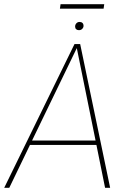

<svg xmlns="http://www.w3.org/2000/svg" viewBox="-29 -890 606 910"><path d="M469 0 428 -203H113L15 0H-9L324 -681H351L493 0ZM123 -224H424L335 -662ZM327 -764Q327 -773 333 -779.5Q339 -786 348 -786Q357 -786 362 -781Q367 -776 367 -768Q367 -760 361 -753.5Q355 -747 345 -747Q337 -747 332 -751.5Q327 -756 327 -764ZM462 -849H255L258 -870H465Z"/></svg>

Font: Fira Sans Thin
Style: Italic
Weight: 250
Italic angle: -8°
Designer: Carrois Corporate & Edenspiekermann AG
Foundry: Carrois Corporate GbR & Edenspiekermann AG
Version: Version 4.203